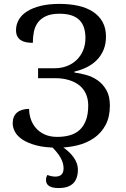

<svg xmlns="http://www.w3.org/2000/svg" viewBox="-20 -744 643 982"><path d="M272.9 -43.9Q308.1 -43.9 337.4 -52.2Q366.7 -60.5 387.5 -79.6Q408.2 -98.6 419.7 -129.4Q431.2 -160.2 431.2 -205.1Q431.2 -236.3 420.2 -262.2Q409.2 -288.1 387.5 -306.2Q365.7 -324.2 333.7 -334.2Q301.8 -344.2 259.8 -344.2H174.8V-395H259.8Q293 -395 321.5 -405.8Q350.1 -416.5 371.3 -436.8Q392.6 -457 404.8 -485.6Q417 -514.2 417 -549.8Q417 -579.1 409.7 -602.1Q402.3 -625 386.5 -641.1Q370.6 -657.2 345.2 -665.5Q319.8 -673.8 284.2 -673.8Q242.2 -673.8 215.6 -661.6Q189 -649.4 173.8 -628.9Q158.7 -608.4 153.3 -581.5Q147.9 -554.7 147.9 -524.9Q129.9 -524.9 114.3 -527.8Q98.6 -530.8 86.9 -538.3Q75.2 -545.9 68.6 -558.3Q62 -570.8 62 -589.8Q62 -618.7 76.2 -643.3Q90.3 -668 118.4 -685.8Q146.5 -703.6 188 -713.9Q229.5 -724.1 284.2 -724.1Q336.4 -724.1 380.1 -714.4Q423.8 -704.6 455.3 -684.1Q486.8 -663.6 504.4 -632.1Q522 -600.6 522 -557.1Q522 -518.1 509.3 -488.3Q496.6 -458.5 474.9 -436.5Q453.1 -414.6 423.8 -400.1Q394.5 -385.7 360.8 -377.9V-373Q388.7 -369.6 420.4 -360.8Q452.1 -352.1 479.2 -333.3Q506.3 -314.5 524.2 -283.2Q542 -252 542 -204.1Q542 -146 520.3 -105.2Q498.5 -64.5 461.7 -38.6Q424.8 -12.7 376.2 -0.7Q327.6 11.2 273.9 11.2Q210.4 11.2 166.7 -0.2Q123 -11.7 95.9 -29.5Q68.8 -47.4 56.9 -69.3Q44.9 -91.3 44.9 -112.8Q44.9 -149.9 67.4 -168.5Q89.8 -187 128.9 -187Q128.9 -160.6 137.5 -135Q146 -109.4 163.6 -89.1Q181.2 -68.8 208.3 -56.4Q235.4 -43.9 272.9 -43.9ZM237.3 0H290Q378.4 59.1 378.4 123Q378.4 217.8 280.3 217.8Q215.3 217.8 215.3 176.8Q215.3 162.6 222.2 150.9Q244.1 159.2 263.2 159.2Q305.2 159.2 305.2 116.2Q305.2 62 237.3 0Z"/></svg>

Font: Droid Serif
Style: Regular
Weight: 400
Designer: Monotype Design team
Foundry: Monotype Imaging Inc.
Version: Version 1.03